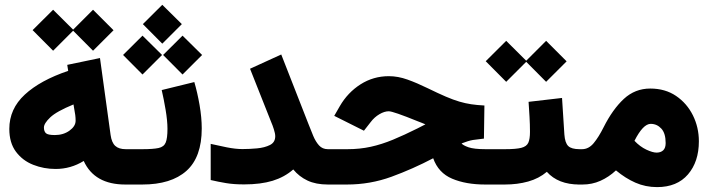

<svg xmlns="http://www.w3.org/2000/svg" viewBox="-20 -765 2936 796"><path d="M115.2 -640.1 200.2 -724.6 283.2 -642.1 365.7 -724.6 450.7 -639.6 365.7 -554.7 283.2 -637.7 200.2 -554.7ZM18.6 -230.5Q18.6 -313.5 82.8 -372.8Q147 -432.1 262.7 -471.2L258.8 -496.1L394.5 -524.4L438.5 -205.6Q442.9 -173.8 457.8 -160.2Q472.7 -146.5 501.5 -146.5H516.6V0H499.5Q371.6 0 327.1 -97.7Q273.4 -64.5 210.4 -64.5Q161.6 -64.5 117.7 -81.8Q73.7 -99.1 46.1 -136Q18.6 -172.9 18.6 -230.5ZM284.7 -332Q214.4 -303.2 188.2 -278.3Q162.1 -253.4 162.1 -236.3Q162.1 -220.7 170.2 -212.9Q178.2 -205.1 207.5 -205.1Q242.7 -205.1 268.1 -223.4Q293.5 -241.7 293.5 -264.6Q293.5 -276.4 292 -288.1Z M785.6 -424.8Q798.3 -381.8 807.4 -329.6Q816.4 -277.3 816.4 -232.4Q816.4 -113.3 752.9 -56.6Q689.5 0 569.8 0H497.1V-146.5H569.8Q615.2 -146.5 637.5 -151.4Q659.7 -156.2 667 -174.1Q674.3 -191.9 674.3 -231Q674.3 -264.2 666.5 -310.3Q658.7 -356.4 650.4 -391.6ZM572.3 -665 652.8 -745.1 733.9 -665 652.8 -584ZM656.2 -537.1 736.8 -617.2 817.9 -537.1 736.8 -456.1ZM490.2 -537.1 570.8 -617.2 651.9 -537.1 570.8 -456.1Z M853.5 -168.5Q883.3 -161.6 919.7 -154.3Q956.1 -147 984.9 -147Q1014.2 -147 1045.7 -149.9Q1077.1 -152.8 1099.1 -163.8Q1121.1 -174.8 1121.1 -200.2Q1121.1 -211.4 1115.2 -229.5Q1109.4 -247.6 1105.5 -255.9L1016.6 -480L1146 -539.1L1258.8 -251Q1268.6 -225.6 1278.6 -201.7Q1288.6 -177.7 1302.7 -162.1Q1316.9 -146.5 1339.4 -146.5H1359.9V0H1339.4Q1289.6 0 1254.9 -16.4Q1220.2 -32.7 1195.8 -62.5Q1159.7 -30.8 1110.4 -15.6Q1061 -0.5 992.2 -0.5Q948.7 -0.5 917 -5.9Q885.3 -11.2 853.5 -18.6Z M1986.3 -190.4Q1958.5 -187.5 1940.4 -184.6Q1922.4 -181.6 1893.6 -170.4Q1899.4 -162.6 1922.1 -154.5Q1944.8 -146.5 1993.2 -146.5H2019.5V0H1991.2Q1911.6 0 1854.5 -24.2Q1797.4 -48.3 1775.9 -108.9Q1691.4 -64.5 1603 -32.2Q1514.6 0 1418.5 0H1340.3V-146.5H1419.9Q1471.7 -146.5 1517.1 -156.5Q1562.5 -166.5 1609.1 -185.8Q1655.8 -205.1 1710.4 -232.4L1743.7 -249.5Q1736.3 -252.4 1729 -255.6Q1721.7 -258.8 1711.9 -262.2Q1609.9 -303.7 1591.8 -303.7Q1573.7 -303.7 1553 -291.5Q1532.2 -279.3 1517.1 -259.3L1488.8 -223.1L1365.7 -284.7L1388.7 -324.7Q1421.4 -381.3 1474.6 -415.3Q1527.8 -449.2 1592.3 -449.2Q1629.9 -449.2 1669.4 -435.1Q1709 -420.9 1752.9 -399.4Q1796.9 -377.9 1828.1 -364.5Q1859.4 -351.1 1884.3 -343.8Q1909.2 -336.4 1933.6 -332.8Q1958 -329.1 1988.3 -327.6Z M2394 0H2382.3Q2293.9 0 2247.1 -52.7Q2214.4 -24.9 2169.9 -12.5Q2125.5 0 2072.8 0H2000V-146.5H2073.7Q2119.1 -146.5 2141.1 -152.1Q2163.1 -157.7 2170.2 -173.1Q2177.2 -188.5 2177.2 -218.3Q2177.2 -248.5 2175.3 -281Q2173.3 -313.5 2171.4 -342.8L2310.1 -358.9L2319.8 -207.5Q2322.3 -172.9 2335.7 -159.7Q2349.1 -146.5 2383.3 -146.5H2394ZM1993.7 -511.2 2078.6 -595.7 2161.6 -513.2 2244.1 -595.7 2329.1 -510.7 2244.1 -425.8 2161.6 -508.8 2078.6 -425.8Z M2533.7 -58.6Q2503.9 -30.8 2469.2 -15.4Q2434.6 0 2395.5 0H2375V-146.5H2393.1Q2420.4 -146.5 2441.2 -171.4Q2461.9 -196.3 2482.4 -237.3Q2520 -312 2566.4 -355Q2612.8 -397.9 2675.8 -397.9Q2737.8 -397.9 2783 -367.2Q2828.1 -336.4 2852.8 -286.6Q2877.4 -236.8 2877.4 -179.2Q2877.4 -94.7 2832.3 -42Q2787.1 10.7 2704.1 10.7Q2656.2 10.7 2614.5 -7.6Q2572.8 -25.9 2533.7 -58.6ZM2610.4 -181.2Q2633.8 -156.7 2659.9 -144.5Q2686 -132.3 2702.1 -132.3Q2719.2 -132.3 2729.5 -141.8Q2739.7 -151.4 2739.7 -171.9Q2739.7 -212.4 2721.7 -231.9Q2703.6 -251.5 2677.7 -251.5Q2646 -251.5 2610.4 -181.2Z"/></svg>

Font: Vazir Black FD-WOL-UI
Style: Black-FD-WOL-UI
Weight: 900
Designer: Saber Rastikerdar
Foundry: Saber Rastikerdar
Version: Version 30.0.0